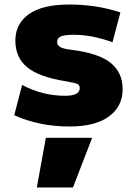

<svg xmlns="http://www.w3.org/2000/svg" viewBox="-20 -550 606 850"><path d="M143 280 183 60H388L303 280ZM478 -363Q387 -396 308 -396Q265 -396 249 -388.5Q233 -381 233 -365Q233 -350 246 -342Q259 -334 293 -330Q416 -315 469.5 -272Q523 -229 523 -155Q523 -79 462.5 -34.5Q402 10 288 10Q153 10 43 -40L78 -174Q168 -126 268 -126Q333 -126 333 -160Q333 -173 323 -178Q313 -183 273 -190Q152 -209 100 -252.5Q48 -296 48 -370Q48 -445 108 -487.5Q168 -530 288 -530Q407 -530 513 -495Z"/></svg>

Font: Mplus 1p Black
Style: Regular
Weight: 900
Version: Version 1.061